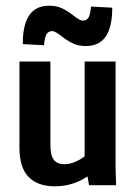

<svg xmlns="http://www.w3.org/2000/svg" viewBox="-20 -655 478 679"><path d="M48.8 -131.8V-437.5H158.2V-143.6Q158.2 -105.5 170.4 -89.8Q182.6 -74.2 208 -74.2Q233.4 -74.2 261.7 -90.3Q290 -106.4 315.4 -137.7L358.4 -100.6Q325.2 -51.8 277.8 -23.9Q230.5 3.9 173.8 3.9Q113.3 3.9 81.1 -29.3Q48.8 -62.5 48.8 -131.8ZM279.3 -89.8V-437.5H388.7V-63.5L390.6 0H294.9ZM197.3 -527.3Q188.5 -534.2 179.7 -539.6Q170.9 -544.9 164.1 -544.9Q150.4 -544.9 144 -533.2Q137.7 -521.5 135.7 -495.1L60.5 -499Q60.5 -567.4 83.5 -601.1Q106.4 -634.8 154.3 -634.8Q180.7 -634.8 200.7 -625Q220.7 -615.2 240.2 -599.6Q249 -592.8 257.8 -587.4Q266.6 -582 273.4 -582Q287.1 -582 293.5 -593.8Q299.8 -605.5 301.8 -631.8L377 -627.9Q377 -559.6 354 -525.9Q331.1 -492.2 283.2 -492.2Q256.8 -492.2 236.8 -502Q216.8 -511.7 197.3 -527.3Z"/></svg>

Font: Sudo Var
Style: Regular
Weight: 400
Monospace: yes
Designer: Jens Kutilek
Foundry: Jens Kutilek
Version: Version 0.065;FEAKit 1.0